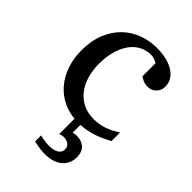

<svg xmlns="http://www.w3.org/2000/svg" viewBox="-214 -582 894 894"><g transform="rotate(45 233.0 -134.5)"><path d="M371.6 129.9Q371.6 153.3 362.8 170.9Q354 188.5 338.6 200.7Q323.2 212.9 302 219Q280.8 225.1 255.4 225.1Q242.2 225.1 229.2 223.6Q216.3 222.2 205.6 220.2Q192.9 218.3 181.6 214.8V175.8Q191.9 178.2 202.6 180.2Q211.9 181.6 222.4 182.9Q232.9 184.1 242.7 184.1Q254.4 184.1 265.9 181.9Q277.3 179.7 286.4 175Q295.4 170.4 301 162.6Q306.6 154.8 306.6 143.1Q306.6 124.5 293.5 115.2Q280.3 106 259.8 106Q255.9 106 252 106.9Q248 107.9 244.6 108.9L236.8 111.8V10.7Q199.7 7.3 168 -6.3Q126 -25.4 96.2 -58.8Q66.4 -92.3 50.3 -138.2Q34.2 -184.1 34.2 -237.8Q34.2 -300.8 53.7 -348.6Q73.2 -396.5 106.4 -429Q139.6 -461.4 183.3 -477.8Q227.1 -494.1 274.9 -494.1Q307.6 -494.1 336.2 -487.5Q364.7 -481 385.5 -468.3Q406.2 -455.6 418.2 -437Q430.2 -418.5 430.2 -394Q430.2 -379.4 425 -368.4Q419.9 -357.4 411.6 -349.9Q403.3 -342.3 392.8 -338.6Q382.3 -335 371.1 -335Q354.5 -335 342.3 -340.6Q330.1 -346.2 320.8 -352.1V-439Q310.5 -444.8 299.6 -448.5Q288.6 -452.1 278.8 -452.1Q245.6 -452.1 219 -437Q192.4 -421.9 174.1 -395Q155.8 -368.2 146 -331.3Q136.2 -294.4 136.2 -251Q136.2 -209.5 146.7 -172.9Q157.2 -136.2 178 -109.1Q198.7 -82 229.7 -66.4Q260.7 -50.8 301.8 -50.8Q336.9 -50.8 368.4 -61.8Q399.9 -72.8 432.1 -94.2V-37.1Q415 -28.3 396.2 -19.3Q377.4 -10.3 356.2 -3.4Q335 3.4 311.5 7.8Q294.4 10.7 276.4 11.7V63Q281.7 62 286.6 60.5Q291.5 59.1 299.8 59.1Q314.9 59.1 327.9 63Q340.8 66.9 350.6 75.4Q360.4 84 366 97.4Q371.6 110.8 371.6 129.9Z"/></g></svg>

Font: BabelStone Ogham
Style: Italic
Weight: 400
Italic angle: -30°
Designer: Andrew West
Foundry: BabelStone
Version: Version 2.02 March 14, 2022